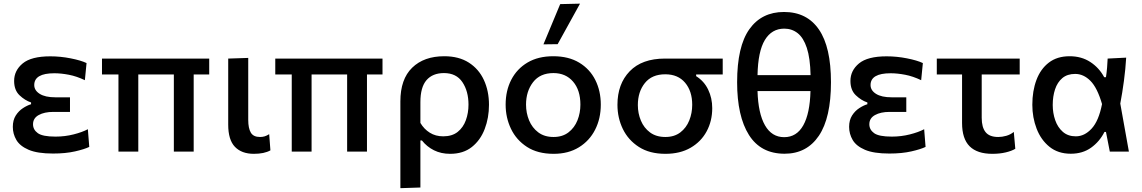

<svg xmlns="http://www.w3.org/2000/svg" viewBox="-20 -810 6102 1026"><path d="M263.5 10.5Q180 10.5 133.2 -9.5Q86.5 -29.5 67.5 -62Q48.5 -94.5 48.5 -132Q48.5 -168 64.2 -192.8Q80 -217.5 102.8 -232.2Q125.5 -247 146 -253V-262.5Q113 -273.5 84.2 -301Q55.5 -328.5 55.5 -377.5Q55.5 -433 101.2 -471Q147 -509 249 -509Q303 -509 357.5 -498.2Q412 -487.5 442.5 -473L433.5 -381.5Q389.5 -402.5 348 -410.5Q306.5 -418.5 270.5 -418.5Q163 -418.5 163 -355.5Q163 -327 192.2 -308.5Q221.5 -290 275.5 -290H354V-212H264.5Q217 -212 186.8 -195.2Q156.5 -178.5 156.5 -146Q156.5 -117 182 -98.5Q207.5 -80 276.5 -80Q327 -80 373.2 -91.8Q419.5 -103.5 449.5 -119.5L457 -25Q431.5 -12.5 381 -1Q330.5 10.5 263.5 10.5Z M613 0V-412H525V-497H1098V-412H1015V0H909V-412H719V0Z M1336.5 12Q1271.5 12 1235.5 -25.2Q1199.5 -62.5 1199.5 -144V-497L1306.5 -500.5V-169Q1306.5 -125 1320.2 -101.5Q1334 -78 1369.5 -78Q1382 -78 1393.5 -81.2Q1405 -84.5 1418.5 -93L1425 -6.5Q1392 12 1336.5 12Z M1539 0V-412H1451V-497H2024V-412H1941V0H1835V-412H1645V0Z M2119.5 195.5V-268Q2119.5 -387 2182.5 -448.2Q2245.5 -509.5 2354 -509.5Q2432 -509.5 2485.2 -475.5Q2538.5 -441.5 2565.8 -382.5Q2593 -323.5 2593 -250Q2593 -180.5 2570.2 -120.8Q2547.5 -61 2501.5 -24.5Q2455.5 12 2385.5 12Q2337 12 2299 -7Q2261 -26 2234.5 -59.5H2226.5V192ZM2348.5 -81.5Q2396 -81.5 2425.8 -105.2Q2455.5 -129 2469.5 -167.8Q2483.5 -206.5 2483.5 -251Q2483.5 -322.5 2451 -371Q2418.5 -419.5 2352.5 -419.5Q2292 -419.5 2259.2 -381.8Q2226.5 -344 2226.5 -264.5V-153Q2246 -120 2276.8 -100.8Q2307.5 -81.5 2348.5 -81.5Z M2938.5 12Q2853 12 2796 -25Q2739 -62 2710.5 -121.8Q2682 -181.5 2682 -251Q2682 -325.5 2712.2 -384Q2742.5 -442.5 2799.2 -476Q2856 -509.5 2936.5 -509.5Q3018.5 -509.5 3075.2 -475.2Q3132 -441 3161.2 -382.5Q3190.5 -324 3190.5 -251Q3190.5 -176.5 3160.2 -117Q3130 -57.5 3073.5 -22.8Q3017 12 2938.5 12ZM2938 -78Q2986 -78 3018 -102.8Q3050 -127.5 3065.8 -167Q3081.5 -206.5 3081.5 -251Q3081.5 -328.5 3042.2 -374Q3003 -419.5 2937.5 -419.5Q2866 -419.5 2828.5 -370.8Q2791 -322 2791 -251Q2791 -206.5 2807.2 -167Q2823.5 -127.5 2856.2 -102.8Q2889 -78 2938 -78ZM2884 -573Q2928.5 -679.5 2973.5 -788L3079.5 -790.5Q3049 -735 3019.2 -681.2Q2989.5 -627.5 2960 -574Z M3536 12Q3451 12 3394 -24.8Q3337 -61.5 3308.2 -121Q3279.5 -180.5 3279.5 -250Q3279.5 -361.5 3345 -429.2Q3410.5 -497 3533.5 -497H3842V-412H3700V-403Q3742.5 -376.5 3764.2 -331.2Q3786 -286 3786 -232Q3786 -163.5 3756.2 -108.2Q3726.5 -53 3670.5 -20.5Q3614.5 12 3536 12ZM3535.5 -78Q3583.5 -78 3615.5 -102.5Q3647.5 -127 3663.2 -166.2Q3679 -205.5 3679 -250Q3679 -323 3641 -368Q3603 -413 3535 -413Q3463.5 -413 3426 -366.2Q3388.5 -319.5 3388.5 -248.5Q3388.5 -204.5 3404.8 -165.5Q3421 -126.5 3453.8 -102.2Q3486.5 -78 3535.5 -78Z M4172.5 11.5Q4045.5 11.5 3982.2 -88.8Q3919 -189 3919 -370.5Q3919 -562 3984.5 -654Q4050 -746 4169.5 -746Q4292 -746 4356.2 -652.2Q4420.5 -558.5 4420.5 -370.5Q4420.5 -180.5 4355.8 -84.5Q4291 11.5 4172.5 11.5ZM4171 -657Q4104 -657 4067.2 -596.2Q4030.5 -535.5 4028 -408.5H4311.5Q4309.5 -499.5 4291.5 -554Q4273.5 -608.5 4242.5 -632.8Q4211.5 -657 4171 -657ZM4170.5 -77Q4237 -77 4272.5 -140.2Q4308 -203.5 4311 -323.5H4028Q4031.5 -204 4067.8 -140.5Q4104 -77 4170.5 -77Z M4732.5 10.5Q4649 10.5 4602.2 -9.5Q4555.5 -29.5 4536.5 -62Q4517.5 -94.5 4517.5 -132Q4517.5 -168 4533.2 -192.8Q4549 -217.5 4571.8 -232.2Q4594.5 -247 4615 -253V-262.5Q4582 -273.5 4553.2 -301Q4524.5 -328.5 4524.5 -377.5Q4524.5 -433 4570.2 -471Q4616 -509 4718 -509Q4772 -509 4826.5 -498.2Q4881 -487.5 4911.5 -473L4902.5 -381.5Q4858.5 -402.5 4817 -410.5Q4775.5 -418.5 4739.5 -418.5Q4632 -418.5 4632 -355.5Q4632 -327 4661.2 -308.5Q4690.5 -290 4744.5 -290H4823V-212H4733.5Q4686 -212 4655.8 -195.2Q4625.5 -178.5 4625.5 -146Q4625.5 -117 4651 -98.5Q4676.5 -80 4745.5 -80Q4796 -80 4842.2 -91.8Q4888.5 -103.5 4918.5 -119.5L4926 -25Q4900.5 -12.5 4850 -1Q4799.5 10.5 4732.5 10.5Z M5282.5 12Q5202 12 5161.5 -28.2Q5121 -68.5 5121 -153V-412H4986V-497H5429V-412H5226V-180.5Q5226 -129.5 5246.8 -103.8Q5267.5 -78 5314.5 -78Q5335 -78 5357.2 -84.2Q5379.5 -90.5 5397.5 -105L5405.5 -15Q5387 -3.5 5355 4.2Q5323 12 5282.5 12Z M5702 11.5Q5634 11.5 5588.2 -25.5Q5542.5 -62.5 5519.5 -122.2Q5496.5 -182 5496.5 -250Q5496.5 -324 5518.5 -382.8Q5540.5 -441.5 5584.8 -475.5Q5629 -509.5 5696 -509.5Q5759 -509.5 5806.2 -478.8Q5853.5 -448 5880.5 -397.5H5890Q5894 -424 5896 -449Q5898 -474 5899 -497L5998 -502Q5994.5 -441.5 5986 -377.8Q5977.5 -314 5966.5 -256.5Q5978 -192.5 5989.5 -128.2Q6001 -64 6012.5 0H5910.5Q5905.5 -26.5 5900.2 -52.8Q5895 -79 5890 -105H5882Q5856 -53.5 5810.8 -21Q5765.5 11.5 5702 11.5ZM5729 -81.5Q5775.5 -81.5 5813.5 -122.8Q5851.5 -164 5869 -254Q5843.5 -341.5 5806.8 -378.2Q5770 -415 5725.5 -415Q5683.5 -415 5657 -392.8Q5630.5 -370.5 5618 -332.8Q5605.5 -295 5605.5 -249Q5605.5 -206 5618.8 -167.8Q5632 -129.5 5659.5 -105.5Q5687 -81.5 5729 -81.5Z"/></svg>

Font: Commissioner Medium
Style: Regular
Weight: 500
Designer: Kostas Bartsokas
Foundry: Kostas Bartsokas
Version: Version 1.000; ttfautohint (v1.8.3)